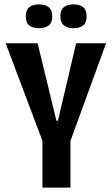

<svg xmlns="http://www.w3.org/2000/svg" viewBox="-20 -858 511 878"><path d="M174 0V-214L6 -660H152L238 -306H245L328 -660H465L302 -213V0ZM316 -729Q289 -729 272.5 -742Q256 -755 256 -783Q256 -812 272 -825Q288 -838 316 -838Q345 -838 360.5 -825Q376 -812 376 -783Q376 -754 360 -741.5Q344 -729 316 -729ZM158 -729Q130 -729 114 -741.5Q98 -754 98 -784Q98 -812 114 -825Q130 -838 158 -838Q186 -838 202.5 -825Q219 -812 219 -784Q219 -754 202.5 -741.5Q186 -729 158 -729Z"/></svg>

Font: Bricolage Grotesque 36pt Condensed SemiBold
Style: Regular
Weight: 600
Width: 3
Designer: Mathieu Triay
Foundry: Atelier Triay
Version: Version 1.001;gftools[0.9.33.dev8+g029e19f]